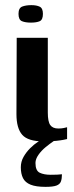

<svg xmlns="http://www.w3.org/2000/svg" viewBox="-20 -546 289 747"><path d="M149 4Q89 4 66.5 -21.5Q44 -47 44 -102L45 -399H166V-108Q166 -73 175.5 -59.5Q185 -46 207 -46Q219 -46 228.5 -48Q238 -50 241 -51V-5Q237 -4 227 -2Q217 0 198.5 2Q180 4 149 4ZM100 -458Q79 -458 65.5 -463.5Q52 -469 52 -492Q52 -515 66.5 -520.5Q81 -526 102 -526Q122 -526 134.5 -520Q147 -514 147 -492Q147 -469 134.5 -463.5Q122 -458 100 -458ZM157 181Q120 181 99 172.5Q78 164 69.5 147Q61 130 61 105Q61 83 71.5 64.5Q82 46 97 31Q112 16 128 5.5Q144 -5 155 -11H213Q205 -8 189.5 2.5Q174 13 157.5 26.5Q141 40 129.5 56.5Q118 73 118 88Q118 118 134.5 126Q151 134 177 134Q194 134 202.5 133.5Q211 133 215 132.5Q219 132 221 132Q221 149 217 160Q213 171 199.5 176Q186 181 157 181Z"/></svg>

Font: Genos Thin SemiBold
Style: Regular
Weight: 600
Version: Version 1.010